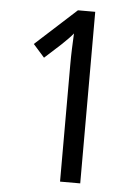

<svg xmlns="http://www.w3.org/2000/svg" viewBox="-52 -755 576 796"><g transform="rotate(5 236.0 -357.0)"><path d="M312 0V-714H240L70 -559L117 -506L183 -566C206 -588 221 -603 232 -617C230 -574 228 -534 228 -486V0Z"/></g></svg>

Font: Noto Sans Lao Looped Condensed
Style: Regular
Weight: 400
Width: 3
Designer: Mark Frömberg, Ben Mitchell
Foundry: The Fontpad Ltd
Version: Version 1.002